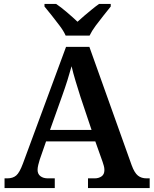

<svg xmlns="http://www.w3.org/2000/svg" viewBox="-20 -951 777 971"><path d="M3 0V-49H17Q45 -49 62 -63.5Q79 -78 96 -124L314 -714H432L646 -115Q660 -77 677.5 -63Q695 -49 721 -49H737V0H425V-49H459Q479 -49 493.5 -59Q508 -69 508 -91Q508 -102 505 -112.5Q502 -123 499 -132L462 -236H213L181 -144Q177 -132 173.5 -117Q170 -102 170 -92Q170 -71 184.5 -60Q199 -49 222 -49H257V0ZM233 -294H443L387 -461Q375 -499 362.5 -540Q350 -581 342 -616Q333 -583 321 -545Q309 -507 295 -468ZM312 -771Q302 -794 282 -820.5Q262 -847 241.5 -873Q221 -899 205 -918V-931H264Q288 -915 319 -888.5Q350 -862 372 -841Q387 -855 406.5 -871.5Q426 -888 445.5 -904Q465 -920 481 -931H540V-918Q525 -899 504 -873Q483 -847 463.5 -820.5Q444 -794 433 -771Z"/></svg>

Font: Noto Nastaliq Urdu SemiBold
Style: Regular
Weight: 600
Version: Version 3.007